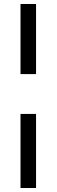

<svg xmlns="http://www.w3.org/2000/svg" viewBox="-20 -714 284 964"><path d="M83 230H161V-142H83ZM83 -342H161V-694H83Z"/></svg>

Font: Ronzino
Style: Regular
Weight: 400
Designer: Nunzio Mazzaferro
Foundry: Collletttivo
Version: Version 1.000;Glyphs 3.3 (3337)